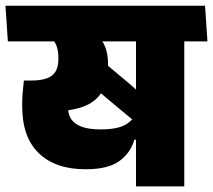

<svg xmlns="http://www.w3.org/2000/svg" viewBox="-44 -664 760 684"><path d="M258.5 -397.5Q270 -377.5 288.2 -358Q306.5 -338.5 335 -315L447.5 -221.5L485 -297.5Q466 -321 445 -340.8Q424 -360.5 399 -381L294 -468.5ZM612.5 -559.5H440.5V0H612.5ZM416.5 -516.5H695L686.5 -643.5H408ZM-24.5 -643.5 -16 -516.5H645L636 -643.5ZM302 -540H124.5Q147.5 -524.5 155.8 -504.8Q164 -485 164 -458.5V-454Q164 -428 155 -411Q146 -394 124.2 -385.5Q102.5 -377 64 -377H41L95 -266L150.5 -267.5Q252.5 -270 296.8 -309.8Q341 -349.5 341 -426V-433Q341 -469 331.8 -494.2Q322.5 -519.5 302 -540ZM35 -293.5V-285.5Q35 -175.5 94.2 -118.2Q153.5 -61 261 -61Q342 -61 382 -90.8Q422 -120.5 434.5 -166.5H451.5L444.5 -272Q437 -241.5 407.2 -222.2Q377.5 -203 314.5 -203Q273.5 -203 248 -212.2Q222.5 -221.5 210.8 -238Q199 -254.5 199 -276V-339L41 -377Q38 -350.5 36.5 -331Q35 -311.5 35 -293.5Z"/></svg>

Font: Anek Devanagari Medium ExtraBold
Style: Regular
Weight: 800
Version: Version 1.003